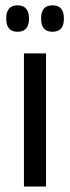

<svg xmlns="http://www.w3.org/2000/svg" viewBox="-20 -684 256 704"><path d="M67.8 0V-488.2H148.8V0ZM44.4 -567.5Q23.6 -567.5 13.3 -579.5Q2.9 -591.5 2.9 -614.2V-618Q2.9 -640.4 13.3 -652.4Q23.6 -664.5 44.4 -664.5Q65.1 -664.5 75.7 -652.4Q86.3 -640.4 86.3 -618V-614.2Q86.3 -591.5 75.7 -579.5Q65.1 -567.5 44.4 -567.5ZM172.7 -567.5Q151.5 -567.5 141.1 -579.5Q130.8 -591.5 130.8 -614.2V-618Q130.8 -640.4 141.1 -652.4Q151.5 -664.5 172.7 -664.5Q193.5 -664.5 203.9 -652.4Q214.2 -640.4 214.2 -618V-614.2Q214.2 -591.5 203.9 -579.5Q193.5 -567.5 172.7 -567.5Z"/></svg>

Font: Anek Tamil Medium
Style: Regular
Weight: 500
Designer: Aadarsh Rajan (Tamil), Yesha Goshar (Latin)
Foundry: Ek Type
Version: Version 1.003